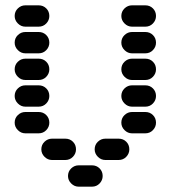

<svg xmlns="http://www.w3.org/2000/svg" viewBox="-20 -710 640 720"><path d="M235 -50Q235 -34 247 -22Q259 -10 275 -10H325Q342 -10 353.5 -22Q365 -34 365 -50Q365 -67 353.5 -78.5Q342 -90 325 -90H275Q259 -90 247 -78.5Q235 -67 235 -50ZM335 -150Q335 -134 347 -122Q359 -110 375 -110H425Q442 -110 453.5 -122Q465 -134 465 -150Q465 -167 453.5 -178.5Q442 -190 425 -190H375Q359 -190 347 -178.5Q335 -167 335 -150ZM135 -150Q135 -134 147 -122Q159 -110 175 -110H225Q242 -110 253.5 -122Q265 -134 265 -150Q265 -167 253.5 -178.5Q242 -190 225 -190H175Q159 -190 147 -178.5Q135 -167 135 -150ZM435 -250Q435 -234 447 -222Q459 -210 475 -210H525Q542 -210 553.5 -222Q565 -234 565 -250Q565 -267 553.5 -278.5Q542 -290 525 -290H475Q459 -290 447 -278.5Q435 -267 435 -250ZM35 -250Q35 -234 47 -222Q59 -210 75 -210H125Q142 -210 153.5 -222Q165 -234 165 -250Q165 -267 153.5 -278.5Q142 -290 125 -290H75Q59 -290 47 -278.5Q35 -267 35 -250ZM435 -350Q435 -334 447 -322Q459 -310 475 -310H525Q542 -310 553.5 -322Q565 -334 565 -350Q565 -367 553.5 -378.5Q542 -390 525 -390H475Q459 -390 447 -378.5Q435 -367 435 -350ZM35 -350Q35 -334 47 -322Q59 -310 75 -310H125Q142 -310 153.5 -322Q165 -334 165 -350Q165 -367 153.5 -378.5Q142 -390 125 -390H75Q59 -390 47 -378.5Q35 -367 35 -350ZM435 -450Q435 -434 447 -422Q459 -410 475 -410H525Q542 -410 553.5 -422Q565 -434 565 -450Q565 -467 553.5 -478.5Q542 -490 525 -490H475Q459 -490 447 -478.5Q435 -467 435 -450ZM35 -450Q35 -434 47 -422Q59 -410 75 -410H125Q142 -410 153.5 -422Q165 -434 165 -450Q165 -467 153.5 -478.5Q142 -490 125 -490H75Q59 -490 47 -478.5Q35 -467 35 -450ZM435 -550Q435 -534 447 -522Q459 -510 475 -510H525Q542 -510 553.5 -522Q565 -534 565 -550Q565 -567 553.5 -578.5Q542 -590 525 -590H475Q459 -590 447 -578.5Q435 -567 435 -550ZM35 -550Q35 -534 47 -522Q59 -510 75 -510H125Q142 -510 153.5 -522Q165 -534 165 -550Q165 -567 153.5 -578.5Q142 -590 125 -590H75Q59 -590 47 -578.5Q35 -567 35 -550ZM435 -650Q435 -634 447 -622Q459 -610 475 -610H525Q542 -610 553.5 -622Q565 -634 565 -650Q565 -667 553.5 -678.5Q542 -690 525 -690H475Q459 -690 447 -678.5Q435 -667 435 -650ZM35 -650Q35 -634 47 -622Q59 -610 75 -610H125Q142 -610 153.5 -622Q165 -634 165 -650Q165 -667 153.5 -678.5Q142 -690 125 -690H75Q59 -690 47 -678.5Q35 -667 35 -650Z"/></svg>

Font: Matrix Sans Raster
Style: Regular
Weight: 400
Designer: Brad Neil
Version: Version 1.100